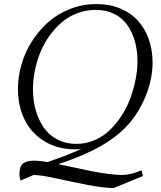

<svg xmlns="http://www.w3.org/2000/svg" viewBox="-20 -731 795 950"><path d="M68.8 -291Q68.8 -350.6 85.9 -410.6Q103 -470.7 137 -524.7Q170.9 -578.6 217 -620.1Q263.2 -661.6 325.7 -686.3Q388.2 -710.9 458 -710.9Q522.9 -710.9 575.7 -688.7Q628.4 -666.5 663.1 -627.7Q697.8 -588.9 716.3 -536.4Q734.9 -483.9 734.9 -422.9Q734.9 -352.5 711.2 -283.2Q687.5 -213.9 647 -155.8Q590.8 -75.7 496.6 -18.8Q402.3 38.1 268.1 81.1Q292 85.9 347.4 97.9Q402.8 109.9 435.5 116.5Q468.3 123 511.7 128.9Q555.2 134.8 585.9 134.8Q625.5 134.8 680.2 111.8L687 140.1L543 199.2Q490.2 199.2 409.2 183.1Q328.1 167 254.4 150.9Q180.7 134.8 146 134.8L82 162.1Q76.2 147.5 76.2 128.9Q76.2 91.8 94.5 77.9Q112.8 64 147 64Q175.8 64 215.8 70.8Q327.6 32.2 383.8 4.9Q373.5 7.8 352.1 7.8Q264.6 7.8 199.5 -32.2Q134.3 -72.3 101.6 -139.4Q68.8 -206.5 68.8 -291ZM143.1 -289.1Q143.1 -234.4 156.7 -186Q170.4 -137.7 196.3 -100.1Q222.2 -62.5 263.9 -40.8Q305.7 -19 357.9 -19Q405.3 -19 448.2 -37.6Q491.2 -56.2 523.4 -87.4Q555.7 -118.7 582.3 -159.7Q608.9 -200.7 625.5 -246.6Q642.1 -292.5 651.1 -338.9Q660.2 -385.3 660.2 -428.2Q660.2 -481 647.5 -526.4Q634.8 -571.8 610.1 -606.9Q585.4 -642.1 545.4 -662.1Q505.4 -682.1 454.1 -682.1Q405.8 -682.1 362.1 -665.5Q318.4 -648.9 284.9 -620.1Q251.5 -591.3 224.1 -553Q196.8 -514.6 179.2 -470.9Q161.6 -427.2 152.3 -380.9Q143.1 -334.5 143.1 -289.1Z"/></svg>

Font: Dihjauti
Style: Italic
Weight: 400
Italic angle: -9°
Designer: T. Christopher White
Version: Version 3.0.0